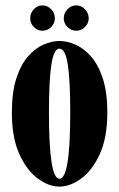

<svg xmlns="http://www.w3.org/2000/svg" viewBox="-20 -681 442 712"><path d="M200.5 11Q161 11 120.2 -18.8Q79.5 -48.5 51.8 -109.5Q24 -170.5 24 -263.5Q24 -339.5 40.8 -390.8Q57.5 -442 84.2 -472.2Q111 -502.5 141.8 -515.8Q172.5 -529 200.5 -529Q228 -529 259 -515.8Q290 -502.5 317 -472.2Q344 -442 361 -390.8Q378 -339.5 378 -263.5Q378 -170.5 350 -109.5Q322 -48.5 281 -18.8Q240 11 200.5 11ZM200.5 -18Q240.5 -18 240.5 -263.5Q240.5 -386 231.2 -443.2Q222 -500.5 200.5 -500.5Q180 -500.5 170.8 -443.2Q161.5 -386 161.5 -263.5Q161.5 -18 200.5 -18ZM263 -567Q244 -567 230.2 -580.8Q216.5 -594.5 216.5 -613Q216.5 -632.5 230.2 -646.8Q244 -661 263 -661Q281 -661 295 -646.8Q309 -632.5 309 -613Q309 -594.5 295 -580.8Q281 -567 263 -567ZM137 -567Q119 -567 105.5 -580.8Q92 -594.5 92 -613Q92 -632.5 105.5 -646.8Q119 -661 137 -661Q156 -661 169.8 -646.8Q183.5 -632.5 183.5 -613Q183.5 -594.5 169.8 -580.8Q156 -567 137 -567Z"/></svg>

Font: Imbue 50pt ExtraBold
Style: Regular
Weight: 800
Designer: Tyler Finck
Foundry: Etcetera Type Company
Version: Version 1.102; ttfautohint (v1.8.3)